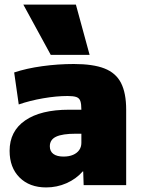

<svg xmlns="http://www.w3.org/2000/svg" viewBox="-20 -810 615 840"><path d="M182 10Q109 10 65.5 -33.5Q22 -77 22 -150Q22 -236 90 -283Q158 -330 282 -330H336Q336 -355 331.5 -368Q327 -381 314 -385.5Q301 -390 276 -390Q227 -390 169 -380Q111 -370 62 -353L42 -493Q96 -511 165 -520.5Q234 -530 303 -530Q387 -530 437 -510.5Q487 -491 509.5 -447Q532 -403 532 -330V0H346L344 -60H342Q313 -27 271 -8.5Q229 10 182 10ZM258 -125Q282 -125 299.5 -132.5Q317 -140 326.5 -153.5Q336 -167 336 -185V-225H312Q253 -225 225.5 -212Q198 -199 198 -170Q198 -148 213.5 -136.5Q229 -125 258 -125ZM202 -570 82 -790H312L372 -570Z"/></svg>

Font: M PLUS 1 Black
Style: Regular
Weight: 900
Designer: Coji Morishita
Foundry: UNDERFOREST DESIGN
Version: Version 1.001